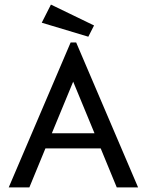

<svg xmlns="http://www.w3.org/2000/svg" viewBox="-20 -817 640 837"><path d="M489 0 419 -170H178L108 0H18L288 -632H312L582 0ZM299 -461 206 -236H392ZM365 -657 162 -718 202 -797 390 -706Z"/></svg>

Font: Inconsolata Expanded Medium
Style: Regular
Weight: 500
Width: 7
Monospace: yes
Designer: Raph Levien, Cyreal, Brenton Simpson
Foundry: Raph Levien, Cyreal, Google
Version: Version 3.001; ttfautohint (v1.8.2.53-6de2)